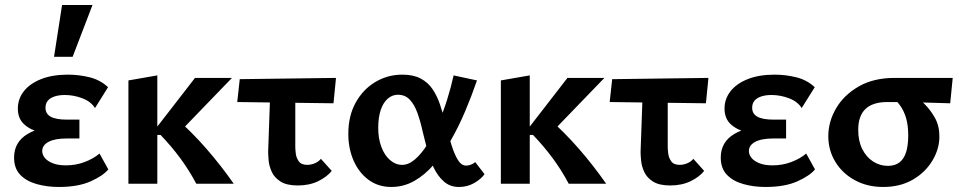

<svg xmlns="http://www.w3.org/2000/svg" viewBox="-20 -731 3835 764"><path d="M214 13Q167 13 126 1.5Q85 -10 60.5 -35.5Q36 -61 36 -104Q36 -166 90 -198Q144 -230 232 -230V-194Q184 -194 143 -203.5Q102 -213 76.5 -236Q51 -259 51 -299Q51 -337 74.5 -367.5Q98 -398 143 -416Q188 -434 250 -434Q294 -434 336.5 -423.5Q379 -413 410 -384L358 -301Q342 -327 307.5 -340Q273 -353 238 -353Q214 -353 196.5 -347Q179 -341 170 -330Q161 -319 161 -302Q161 -278 182 -266.5Q203 -255 246 -255H296V-180H246Q198 -180 173 -166.5Q148 -153 148 -130Q148 -115 159 -102Q170 -89 191 -81Q212 -73 242 -73Q281 -73 316 -86Q351 -99 376 -120L411 -57Q391 -32 341 -9.5Q291 13 214 13ZM195 -505 227 -711H348L269 -505Z M761 0Q733 -53 698 -100.5Q663 -148 619 -194H598V-217L756 -421H903L677 -187V-264Q743 -206 801 -139.5Q859 -73 910 0ZM491 0V-411L606 -431V0Z M924 -325 934 -416 1317 -421 1307 -320ZM1047 -127 1057 -411H1155V-146Q1155 -137 1157 -120Q1159 -103 1169 -89Q1179 -75 1203 -75Q1217 -75 1232 -81Q1247 -87 1257 -99L1300 -51Q1281 -27 1246 -10Q1211 7 1165 7Q1121 7 1096.5 -8.5Q1072 -24 1061.5 -47Q1051 -70 1049 -92Q1047 -114 1047 -127Z M1537 13Q1485 13 1446.5 -15.5Q1408 -44 1387 -92Q1366 -140 1366 -198Q1366 -270 1395.5 -323Q1425 -376 1474 -405Q1523 -434 1581 -434Q1625 -434 1654 -418.5Q1683 -403 1701 -376.5Q1719 -350 1730.5 -316Q1742 -282 1751 -246Q1764 -195 1776 -156Q1788 -117 1802 -94.5Q1816 -72 1835 -72Q1843 -72 1853 -75.5Q1863 -79 1871 -86L1908 -38Q1895 -19 1867.5 -3Q1840 13 1806 13Q1771 13 1746.5 -8.5Q1722 -30 1706 -63.5Q1690 -97 1680 -135Q1670 -173 1662 -207Q1653 -248 1641 -281.5Q1629 -315 1610.5 -334.5Q1592 -354 1563 -354Q1541 -354 1523 -338.5Q1505 -323 1495 -293.5Q1485 -264 1485 -221Q1485 -180 1497.5 -146.5Q1510 -113 1532 -94Q1554 -75 1580 -75Q1606 -75 1631.5 -97Q1657 -119 1680.5 -156Q1704 -193 1724 -239.5Q1744 -286 1759.5 -335.5Q1775 -385 1785 -431L1878 -411Q1857 -350 1831.5 -289.5Q1806 -229 1775 -174.5Q1744 -120 1707.5 -77.5Q1671 -35 1628.5 -11Q1586 13 1537 13Z M2243 0Q2215 -53 2180 -100.5Q2145 -148 2101 -194H2080V-217L2238 -421H2385L2159 -187V-264Q2225 -206 2283 -139.5Q2341 -73 2392 0ZM1973 0V-411L2088 -431V0Z M2406 -325 2416 -416 2799 -421 2789 -320ZM2529 -127 2539 -411H2637V-146Q2637 -137 2639 -120Q2641 -103 2651 -89Q2661 -75 2685 -75Q2699 -75 2714 -81Q2729 -87 2739 -99L2782 -51Q2763 -27 2728 -10Q2693 7 2647 7Q2603 7 2578.5 -8.5Q2554 -24 2543.5 -47Q2533 -70 2531 -92Q2529 -114 2529 -127Z M3026 13Q2979 13 2938 1.5Q2897 -10 2872.5 -35.5Q2848 -61 2848 -104Q2848 -166 2902 -198Q2956 -230 3044 -230V-194Q2996 -194 2955 -203.5Q2914 -213 2888.5 -236Q2863 -259 2863 -299Q2863 -337 2886.5 -367.5Q2910 -398 2955 -416Q3000 -434 3062 -434Q3106 -434 3148.5 -423.5Q3191 -413 3222 -384L3170 -301Q3154 -327 3119.5 -340Q3085 -353 3050 -353Q3026 -353 3008.5 -347Q2991 -341 2982 -330Q2973 -319 2973 -302Q2973 -278 2994 -266.5Q3015 -255 3058 -255H3108V-180H3058Q3010 -180 2985 -166.5Q2960 -153 2960 -130Q2960 -115 2971 -102Q2982 -89 3003 -81Q3024 -73 3054 -73Q3093 -73 3128 -86Q3163 -99 3188 -120L3223 -57Q3203 -32 3153 -9.5Q3103 13 3026 13Z M3494 13Q3431 13 3381.5 -14Q3332 -41 3304 -87Q3276 -133 3276 -189Q3276 -247 3307 -300Q3338 -353 3397 -387Q3456 -421 3540 -421H3771L3761 -320Q3700 -322 3642.5 -323.5Q3585 -325 3511 -325Q3453 -325 3424 -297.5Q3395 -270 3395 -214Q3395 -170 3411 -138Q3427 -106 3454 -88.5Q3481 -71 3513 -71Q3542 -71 3560 -85.5Q3578 -100 3586 -127Q3594 -154 3594 -191Q3594 -232 3585.5 -261Q3577 -290 3561.5 -311.5Q3546 -333 3525 -349L3613 -358Q3635 -341 3659 -317Q3683 -293 3700.5 -261.5Q3718 -230 3718 -188Q3718 -138 3690 -91.5Q3662 -45 3612 -16Q3562 13 3494 13Z"/></svg>

Font: Ysabeau Office
Style: Bold
Weight: 700
Designer: Christian Thalmann (Catharsis Fonts)
Version: Version 2.001;gftools[0.9.30]; featfreeze: tnum,lnum,ss02